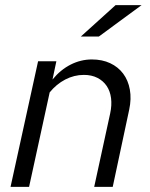

<svg xmlns="http://www.w3.org/2000/svg" viewBox="-20 -726 582 746"><path d="M21 0Q48 -123 74.5 -244Q101 -365 128 -488H199Q195 -470 191.5 -452.5Q188 -435 184 -417Q215 -455 254.5 -475Q294 -495 337 -495Q377 -495 408 -480.5Q439 -466 458.5 -440Q478 -414 484.5 -378Q491 -342 482 -300Q466 -225 450 -150Q434 -75 418 0H346Q362 -72 377 -142.5Q392 -213 408 -285Q415 -317 411.5 -344.5Q408 -372 394.5 -392Q381 -412 358.5 -423.5Q336 -435 306 -435Q268 -435 233.5 -417Q199 -399 173 -367Q153 -275 133 -183.5Q113 -92 93 0ZM429 -706H530Q488 -675 447 -645Q406 -615 364 -584H294Q328 -615 361.5 -645Q395 -675 429 -706Z"/></svg>

Font: Rosa Sans Light
Style: Italic
Weight: 300
Italic angle: -12°
Designer: Pentagram / MCKL
Foundry: Pentagram / MCKL
Version: Version 1.005;September 16, 2019;FontCreator 11.5.0.2425 64-